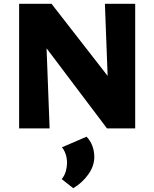

<svg xmlns="http://www.w3.org/2000/svg" viewBox="-20 -678 815 1014"><path d="M81 0V-658H217L242 0ZM622 0H545L142 -534L145 -658H252L624 -180ZM694 -658V0H559L534 -658ZM367 316 306 268Q322 248 328 225Q334 202 334 183Q334 156 326 134Q318 112 307 100L437 44Q457 64 467.5 92Q478 120 478 151Q478 199 446 243.5Q414 288 367 316Z"/></svg>

Font: Ysabeau Office Black
Style: Regular
Weight: 900
Designer: Christian Thalmann (Catharsis Fonts)
Version: Version 2.001;gftools[0.9.30]; featfreeze: tnum,lnum,ss02